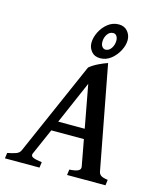

<svg xmlns="http://www.w3.org/2000/svg" viewBox="-138 -873 786 956"><g transform="rotate(15 254.5 -395.5)"><path d="M188.5 -245.1H325.2L284.2 -465.8ZM334.5 -194.3H166.5L107.4 -59.6Q101.6 -45.9 114.7 -39.6Q127.9 -33.2 161.6 -28.8L157.7 0H-20.5L-16.6 -28.8Q11.7 -34.2 27.8 -40.3Q43.9 -46.4 49.8 -59.6L262.2 -543.9Q281.7 -560.1 307.6 -572.5Q333.5 -585 353 -591.3L453.6 -59.6Q455.6 -47.4 464.8 -40Q474.1 -32.7 501.5 -28.8L498 0H299.8L303.7 -28.8Q335.4 -30.8 348.9 -37.8Q362.3 -44.9 359.4 -59.6ZM417.5 -726.1Q417.5 -700.2 402.8 -671.9Q388.2 -643.6 363.3 -623.8Q338.4 -604 307.6 -604Q278.3 -604 262.5 -623.3Q246.6 -642.6 246.6 -667Q246.6 -694.8 261 -723.6Q275.4 -752.4 300 -771.7Q324.7 -791 355.5 -791Q384.3 -791 400.9 -771.7Q417.5 -752.4 417.5 -726.1ZM363.8 -709.5Q363.8 -723.1 357.4 -732.7Q351.1 -742.2 339.8 -742.2Q320.8 -742.2 309.3 -724.9Q297.9 -707.5 297.9 -686.5Q297.9 -671.4 304.9 -661.9Q312 -652.3 323.2 -652.3Q340.8 -652.8 352.3 -670.2Q363.8 -687.5 363.8 -709.5Z"/></g></svg>

Font: Dai Banna SIL Medium
Style: Italic
Weight: 500
Italic angle: -11°
Designer: Victor Gaultney
Foundry: SIL International
Version: Version 4.000